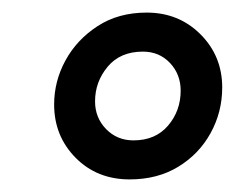

<svg xmlns="http://www.w3.org/2000/svg" viewBox="-20 -728 385 305"><path d="M213 -708Q264 -708 298.5 -673.5Q333 -639 333 -589Q333 -550 314.5 -516.5Q296 -483 263 -463Q230 -443 186 -443Q134 -443 100 -477.5Q66 -512 66 -562Q66 -599 84 -632Q102 -665 135 -686.5Q168 -708 213 -708ZM207 -646Q171 -646 151 -622Q131 -598 131 -567Q131 -541 148.5 -523Q166 -505 192 -505Q227 -505 247 -528.5Q267 -552 267 -584Q267 -610 250 -628Q233 -646 207 -646Z"/></svg>

Font: Asap
Style: Bold Italic
Weight: 700
Italic angle: -6°
Designer: Pablo Cosgaya
Foundry: Omnibus-Type
Version: Version 3.001; ttfautohint (v1.8.3)